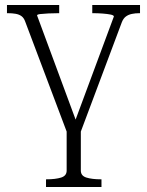

<svg xmlns="http://www.w3.org/2000/svg" viewBox="-20 -529 592 772"><path d="M305 0H248L81 -443Q76 -457 66.5 -464Q57 -471 43 -473.5Q29 -476 11 -476H8V-509H218V-476H216Q195 -476 175 -475Q155 -474 142 -472.5Q129 -471 129 -467L290 -32H278L438 -463Q437 -468 424.5 -470.5Q412 -473 393 -474.5Q374 -476 353 -476H351V-509H543V-476H541Q524 -476 510 -473Q496 -470 486 -462.5Q476 -455 470 -440ZM248 -6H305V157Q305 178 327.5 185Q350 192 386 192H388V223H165V192H167Q203 192 225.5 185Q248 178 248 157Z"/></svg>

Font: Roboto Serif 36pt ExtraLight
Style: Regular
Weight: 250
Designer: Greg Gazdowicz
Foundry: Commercial Type
Version: Version 1.008